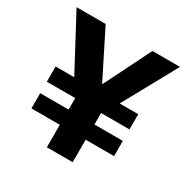

<svg xmlns="http://www.w3.org/2000/svg" viewBox="-158 -841 967 984"><g transform="rotate(30 325.0 -349.0)"><path d="M567 -133V-223H399V-291H567V-381H457L631 -698H468L331 -423H329L191 -698H19L188 -381H78V-291H246V-223H78V-133H246V0H399V-133Z"/></g></svg>

Font: LVC Sans
Style: Bold
Weight: 700
Designer: Mike Abbink, Paul van der Laan, Pieter van Rosmalen
Foundry: Bold Monday
Version: Version 3.0